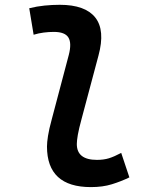

<svg xmlns="http://www.w3.org/2000/svg" viewBox="-20 -762 626 792"><path d="M355 9.8Q173.8 9.8 173.8 -157.7Q173.8 -174.3 178 -201.4Q182.1 -228.5 194.3 -272.9L263.7 -535.2Q276.4 -584 262.2 -607.2Q248 -630.4 202.1 -630.4Q181.6 -630.4 160.4 -627.7Q139.2 -625 118.7 -618.7L100.6 -728Q131.8 -735.8 163.6 -739Q195.3 -742.2 226.6 -742.2Q331.5 -742.2 373 -689.7Q414.6 -637.2 386.2 -532.7L316.9 -272.9Q305.2 -230 301 -205.6Q296.9 -181.2 296.9 -168.5Q296.4 -102.5 379.9 -102.5Q407.7 -102.5 429.2 -109.1Q450.7 -115.7 480 -131.3L513.7 -30.3Q479.5 -13.7 441.7 -2Q403.8 9.8 355 9.8Z"/></svg>

Font: Cascadia Mono NF SemiBold
Style: Italic
Weight: 600
Italic angle: -10°
Monospace: yes
Designer: Aaron Bell
Foundry: Saja Typeworks
Version: Version 2404.023; ttfautohint (v1.8.4)